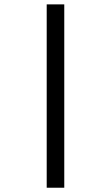

<svg xmlns="http://www.w3.org/2000/svg" viewBox="-20 -815 419 881"><path d="M194.3 46.4V-794.9H274.9V46.4ZM245.1 -92.8ZM249 39.1Z"/></svg>

Font: Noto Sans Kannada UI
Style: Regular
Weight: 400
Designer: Monotype Design Team
Foundry: Monotype Imaging Inc.
Version: Version 1.04